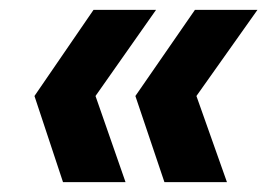

<svg xmlns="http://www.w3.org/2000/svg" viewBox="-20 -490 554 390"><path d="M314 -120 255 -295 376 -470H503L379 -295L441 -120ZM108 -120 50 -295 170 -470H297L174 -295L235 -120Z"/></svg>

Font: DM Sans 24pt
Style: Bold Italic
Weight: 700
Italic angle: -10°
Designer: Colophon Foundry, Jonny Pinhorn
Foundry: Colophon Foundry
Version: Version 4.004;gftools[0.9.30]